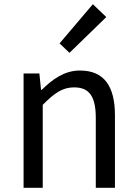

<svg xmlns="http://www.w3.org/2000/svg" viewBox="-20 -892 651 912"><path d="M92 0H183V-394C238 -449 276 -477 332 -477C404 -477 435 -434 435 -332V0H526V-344C526 -483 474 -557 360 -557C286 -557 230 -516 178 -465H175L167 -543H92ZM310 -641 485 -811 421 -872 263 -686Z"/></svg>

Font: Noto Sans CJK JP Regular
Style: Regular
Weight: 400
Designer: Ryoko NISHIZUKA (kana & ideographs); Paul D. Hunt (Latin, Greek & Cyrillic); Wenlong ZHANG (bopomofo); Sandoll Communica
Foundry: Adobe Systems Incorporated
Version: Version 1.001;PS 1.001;hotconv 1.0.78;makeotf.lib2.5.61930